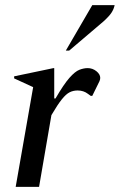

<svg xmlns="http://www.w3.org/2000/svg" viewBox="-20 -727 466 747"><path d="M41 0 109 -388 35 -422V-430L188 -462H191V-344H196Q228 -399 250 -424Q272 -449 289 -455.5Q306 -462 321 -462Q340 -462 355 -450Q370 -438 370 -424Q370 -418 367 -411L339 -354H333L322 -362Q305 -375 282 -375Q265 -375 251 -368Q237 -361 220.5 -340.5Q204 -320 180 -279L132 0ZM236 -530 339 -707H426Q423 -692 414 -678Q405 -664 383 -644L249 -530Z"/></svg>

Font: Spectral Medium
Style: Italic
Weight: 500
Italic angle: -10°
Designer: Jean-Baptiste Levee
Foundry: Production Type
Version: Version 2.001